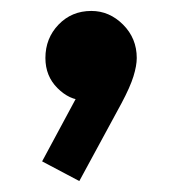

<svg xmlns="http://www.w3.org/2000/svg" viewBox="-20 -176 320 351"><path d="M57 119 128 -13 169 -24Q162 -11 153 -2Q144 7 132 7Q107 7 85 -15Q63 -37 63 -70Q63 -106 87 -131Q111 -156 147 -156Q180 -156 205 -131Q230 -106 230 -70Q230 -56 224 -36.5Q218 -17 202 13L125 155Z"/></svg>

Font: Outfit Thin SemiBold
Style: Regular
Weight: 600
Version: Version 1.100;gftools[0.9.27]